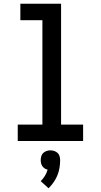

<svg xmlns="http://www.w3.org/2000/svg" viewBox="-20 -755 540 1028"><path d="M75 0V-88H207V-647H89V-735H307V-88H425V0ZM240 253 198 215Q211 202 220.5 186.5Q230 171 235 153Q227 152 219.5 147Q212 142 207 135Q202 128 200 119.5Q198 111 198 103Q198 92 201 81.5Q204 71 211.5 64Q219 57 229 53.5Q239 50 250 50Q261 50 271 53.5Q281 57 288.5 64Q296 71 299 81.5Q302 92 302 103Q302 123 298.5 144Q295 165 287 184.5Q279 204 267 221Q255 238 240 253Z"/></svg>

Font: Iosevka Curly Slab Semibold
Style: Regular
Weight: 600
Monospace: yes
Designer: Belleve Invis
Foundry: Belleve Invis
Version: Version 22.1.2; ttfautohint (v1.8.4)